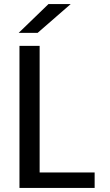

<svg xmlns="http://www.w3.org/2000/svg" viewBox="-20 -926 540 946"><path d="M75.9 0V-700H175.3V-76.1H446.3V0ZM165.2 -763.9H71.9L218.9 -906H328.4Z"/></svg>

Font: Trispace Thin
Style: Regular
Weight: 100
Designer: Tyler Finck
Foundry: Etcetera Type Company
Version: Version 1.210